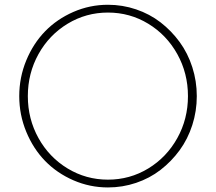

<svg xmlns="http://www.w3.org/2000/svg" viewBox="-20 -784 920 818"><path d="M439.9 -763.7Q502 -763.7 559.8 -744.1Q617.7 -724.6 664.1 -688.7Q710.4 -652.8 745.4 -605Q780.3 -557.1 799.3 -497.8Q818.4 -438.5 818.4 -374.5Q818.4 -310.5 799.3 -251.2Q780.3 -191.9 745.4 -144Q710.4 -96.2 664.1 -60.3Q617.7 -24.4 559.8 -4.9Q502 14.6 439.9 14.6Q362.8 14.6 292.7 -15.9Q222.7 -46.4 172.1 -98.4Q121.6 -150.4 91.8 -222.7Q62 -294.9 62 -374.5Q62 -454.1 91.8 -526.4Q121.6 -598.6 172.1 -650.6Q222.7 -702.6 292.7 -733.2Q362.8 -763.7 439.9 -763.7ZM144 -553.5Q98.6 -471.7 98.6 -374.5Q98.6 -277.3 144 -195.6Q189.5 -113.8 268.1 -66.2Q346.7 -18.6 439.9 -18.6Q533.2 -18.6 611.6 -66.2Q689.9 -113.8 735.4 -195.6Q780.8 -277.3 780.8 -374.5Q780.8 -471.7 735.4 -553.5Q689.9 -635.3 611.6 -682.9Q533.2 -730.5 439.9 -730.5Q346.7 -730.5 268.1 -682.9Q189.5 -635.3 144 -553.5Z"/></svg>

Font: Spartan MB ExtLt
Style: Regular
Weight: 200
Designer: Matt Bailey, Mirko Velimirovic
Foundry: Matt Bailey
Version: Version 1.005